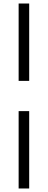

<svg xmlns="http://www.w3.org/2000/svg" viewBox="-20 -826 272 1092"><path d="M86 -366V-806H146V-366ZM86 246V-194H146V246Z"/></svg>

Font: Space 7353
Style: Regular
Weight: 400
Designer: Christine Claussen + Ruben Lyon  (Space 7353)
Version: Version 1.000;FEAKit 1.0